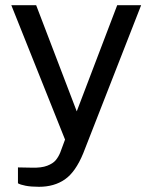

<svg xmlns="http://www.w3.org/2000/svg" viewBox="-20 -549 586 738"><path d="M49 155.5V94.5L103 95.5Q139.5 96.5 161.5 88Q183.5 79.5 194 67Q204.5 54.5 211.5 37.5L230 -12.5L23.5 -529H119L275 -121L430.5 -529H522.5L300 40Q270.5 112 229.5 140.5Q188.5 169 130 169Q99.5 169 78.8 165Q58 161 49 155.5Z"/></svg>

Font: 1883 Sans
Style: Regular
Weight: 400
Designer: 1883 Sans project is a fork of Public Sans.
Version: Version 1.009